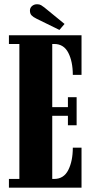

<svg xmlns="http://www.w3.org/2000/svg" viewBox="-20 -862 434 882"><path d="M21 0V-40H69V-660H21V-700H354.5V-518H314.5Q314.5 -579 293.8 -619.5Q273 -660 229 -660H220V-370H292V-415.5H332V-286.5H292V-330H220V-40H229Q273 -40 293.8 -81.2Q314.5 -122.5 314.5 -183.5H354.5V0ZM253 -724.5 148 -776Q132.5 -783.5 125 -791.5Q117.5 -799.5 117.5 -813.5Q117.5 -826 127 -834.2Q136.5 -842.5 150.5 -842.5Q161.5 -842.5 168.8 -838.2Q176 -834 183.5 -828L276.5 -752Z"/></svg>

Font: Imbue 10pt Black
Style: Regular
Weight: 900
Designer: Tyler Finck
Foundry: Etcetera Type Company
Version: Version 1.102; ttfautohint (v1.8.3)